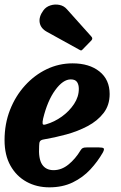

<svg xmlns="http://www.w3.org/2000/svg" viewBox="-26 -811 531 844"><path d="M-6 -195Q-6 -266.5 18 -327.8Q42 -389 83.8 -435Q125.5 -481 179.2 -506.8Q233 -532.5 293 -532.5Q366.5 -532.5 411.2 -496.8Q456 -461 456 -397.5Q456 -348.5 429.2 -314Q402.5 -279.5 359 -256.5Q315.5 -233.5 264.8 -219.8Q214 -206 166 -198Q154 -196 150 -190.2Q146 -184.5 146 -169Q142.5 -113.5 159 -88.2Q175.5 -63 209.5 -63Q244.5 -63 275 -87.8Q305.5 -112.5 328 -150Q332.5 -157.5 337.8 -160.2Q343 -163 356 -163H408Q426 -163 429.8 -158.8Q433.5 -154.5 426 -140.5Q403.5 -101 371 -66Q338.5 -31 293.8 -9.2Q249 12.5 191 12.5Q135 12.5 90.5 -12Q46 -36.5 20 -82.8Q-6 -129 -6 -195ZM176.5 -264.5Q213 -275 245.8 -298.5Q278.5 -322 299.5 -353.8Q320.5 -385.5 320.5 -420.5Q320.5 -438.5 312.8 -450.2Q305 -462 285 -462Q251 -462 216.8 -415Q182.5 -368 163.5 -289.5Q160 -273.5 161.5 -266.8Q163 -260 176.5 -264.5ZM164.5 -765Q176 -781 195.5 -787.2Q215 -793.5 235 -789.5Q255 -785.5 268 -770.5L375 -651Q384 -642 375.5 -633L338.5 -595Q334.5 -590.5 331.8 -589.5Q329 -588.5 323.5 -592L180.5 -671Q153 -686 148.5 -711.5Q144 -737 164.5 -765Z"/></svg>

Font: Besley* Narrow
Style: Bold Italic
Weight: 700
Width: 4
Italic angle: -13°
Designer: Owen Earl
Foundry: indestructible type*
Version: Version 3.000; ttfautohint (v1.8.3)